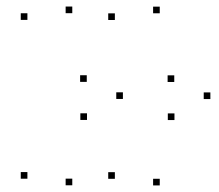

<svg xmlns="http://www.w3.org/2000/svg" viewBox="-20 -556 660 578"><path d="M505.2 -194.6V-214.6H485.2V-194.6ZM613.3 -257.8V-277.8H593.3V-257.8ZM460.9 -516V-536H440.9V-516ZM325.8 -495.8V-515.8H305.8V-495.8ZM613.3 -257.8V-277.8H593.3V-257.8ZM504.6 -309.2V-329.2H484.6V-309.2ZM325.8 -17.7V-37.7H305.8V-17.7ZM460.9 2.2V-17.8H440.9V2.2ZM241.9 -194.9V-214.9H221.9V-194.9ZM350 -258.1V-278.1H330V-258.1ZM197.6 -516.3V-536.3H177.6V-516.3ZM62.5 -496.1V-516.1H42.5V-496.1ZM350 -258.1V-278.1H330V-258.1ZM241.2 -309.5V-329.5H221.2V-309.5ZM62.5 -18V-38H42.5V-18ZM197.6 1.8V-18.2H177.6V1.8Z"/></svg>

Font: Monaspace Krypton Dots Var
Style: Regular
Weight: 400
Designer: Riley Cran and the Lettermatic Team
Version: Version 1.100 (Monaspace Krypton Dots)